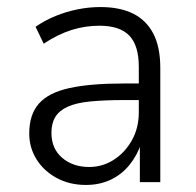

<svg xmlns="http://www.w3.org/2000/svg" viewBox="-20 -517 555 545"><path d="M224 8Q177 8 140.5 -12Q104 -32 83.5 -65Q63 -98 63 -138Q63 -192 90.5 -223Q118 -254 177 -267Q236 -280 331 -280H386V-233H335Q276 -233 236 -229Q196 -225 172 -214Q148 -203 137 -185Q126 -167 126 -140Q126 -95 156.5 -69Q187 -43 233 -43Q271 -43 303 -63.5Q335 -84 354.5 -119Q374 -154 374 -198V-327Q374 -388 347 -416Q320 -444 262 -444Q222 -444 183.5 -432Q145 -420 104 -393L81 -441Q107 -459 137.5 -471.5Q168 -484 200.5 -490.5Q233 -497 265 -497Q320 -497 357.5 -478.5Q395 -460 415 -422Q435 -384 435 -324V0H377V-111H381Q370 -77 348 -49.5Q326 -22 294.5 -7Q263 8 224 8Z"/></svg>

Font: Nunito Sans 10pt SemiCondensed Light
Style: Regular
Weight: 300
Width: 4
Designer: Vernon Adams
Foundry: Vernon Adams
Version: Version 3.101;gftools[0.9.27]